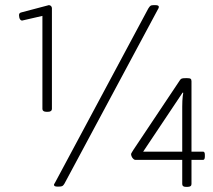

<svg xmlns="http://www.w3.org/2000/svg" viewBox="-20 -723 828 747"><path d="M161 -288Q153 -288 149 -291Q145 -294 145 -299V-669L153 -663L66 -643Q62 -643 59 -646.5Q56 -650 55 -655.5Q54 -661 54 -664Q54 -669 56.5 -671.5Q59 -674 64 -675L170 -703Q175 -703 178.5 -699.5Q182 -696 182 -691V-299Q182 -294 178 -291Q174 -288 166 -288ZM203 3Q190 3 190 -4Q190 -6 191.5 -8Q193 -10 195 -14L557 -690Q562 -698 565.5 -700.5Q569 -703 577 -703H585Q598 -703 598 -696Q598 -694 597 -691.5Q596 -689 594 -686L231 -9Q227 -2 223 0.5Q219 3 209 3ZM703 4Q689 4 689 -7V-101H506Q503 -101 499 -104.5Q495 -108 492.5 -113.5Q490 -119 490 -123Q490 -126 493.5 -131Q497 -136 499 -140L680 -411Q683 -416 687.5 -417.5Q692 -419 705 -419H707Q718 -419 721.5 -416.5Q725 -414 725 -407V-133H770Q777 -133 777 -121V-114Q777 -101 770 -101H725V-7Q725 4 710 4ZM529 -121 513 -133H689V-308Q689 -320 689.5 -330.5Q690 -341 691 -349Q692 -357 693 -362L687 -364L694 -368Z"/></svg>

Font: Asap Thin
Style: Regular
Weight: 250
Designer: Pablo Cosgaya
Foundry: Omnibus-Type
Version: Version 3.001